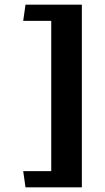

<svg xmlns="http://www.w3.org/2000/svg" viewBox="-20 -708 453 828"><path d="M90 100 80 30H201V-618H80L90 -688H333V100Z"/></svg>

Font: Goldman
Style: Regular
Weight: 400
Designer: Jaikishan Patel
Version: Version 1.000; ttfautohint (v1.8.3)